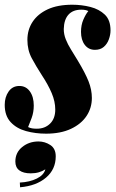

<svg xmlns="http://www.w3.org/2000/svg" viewBox="-40 -552 493 813"><path d="M79 -14Q87 -10 95.5 -8.5Q104 -7 116 -7Q150 -7 172 -28.5Q194 -50 194 -88Q194 -122 179 -157.5Q164 -193 137 -234Q113 -271 94.5 -305.5Q76 -340 76 -383Q76 -426 98 -459.5Q120 -493 162 -512.5Q204 -532 266 -532Q306 -532 343 -522.5Q380 -513 404 -490Q428 -467 428 -423Q428 -405 421 -385.5Q414 -366 399.5 -353.5Q385 -341 362 -341Q335 -341 319 -362Q303 -383 303 -417Q303 -446 313 -469Q323 -492 334 -505Q324 -511 304 -511Q269 -511 250 -490Q231 -469 230 -429Q230 -407 238.5 -385.5Q247 -364 260.5 -342.5Q274 -321 289 -296Q321 -243 335 -207.5Q349 -172 349 -137Q349 -95 326.5 -61Q304 -27 260.5 -6.5Q217 14 155 14Q110 14 70 3Q30 -8 5 -35Q-20 -62 -20 -108Q-20 -141 -3.5 -164.5Q13 -188 42 -188Q70 -188 86.5 -165Q103 -142 103 -105Q103 -77 94 -52.5Q85 -28 79 -14ZM123 47Q150 47 173 62Q196 77 196 110Q196 165 155 200Q114 235 45 241L44 221Q86 219 116 204Q146 189 152 165Q140 173 124.5 177.5Q109 182 90 182Q59 182 42 169.5Q25 157 25 132Q25 94 54 70.5Q83 47 123 47Z"/></svg>

Font: Playfair Display ExtraBold
Style: Italic
Weight: 800
Italic angle: -14°
Designer: Claus Eggers Sørensen
Foundry: Claus Eggers Sørensen
Version: Version 1.203